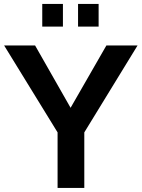

<svg xmlns="http://www.w3.org/2000/svg" viewBox="-22 -932 702 952"><path d="M396 0H263.5V-275.5L-1.5 -706.5H152L328 -397.5L505.5 -706.5H660L396 -275.5ZM290 -800H187.5V-912.5H290ZM467 -800H365V-912.5H467Z"/></svg>

Font: Acari Sans
Style: Bold
Weight: 700
Designer: Alfredo Marco Pradil and Stefan Peev (font) & Cristiano Sobral (main changes)
Foundry: Alfredo Marco Pradil and Stefan Peev (font) & Cristiano Sobral (main changes)
Version: Version 1.063; ttfautohint (v1.8.3)